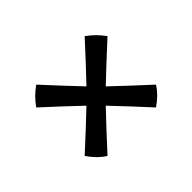

<svg xmlns="http://www.w3.org/2000/svg" viewBox="-78 -611 689 689"><g transform="rotate(-45 266.5 -266.0)"><path d="M86 -143Q155 -206 218 -266Q155 -326 86 -389Q100 -408 112.5 -420.5Q125 -433 144 -447Q207 -378 267 -315Q327 -378 390 -447Q409 -433 421.5 -420.5Q434 -408 448 -389Q379 -326 316 -266Q379 -206 448 -143Q427 -110 390 -85Q327 -154 267 -217Q207 -154 144 -85Q111 -106 86 -143Z"/></g></svg>

Font: Mirza Medium
Style: Regular
Weight: 500
Designer: Arabic design by Kourosh Beigpour, Latin design by Eduardo Tunni, engineering by Lasse Fister
Version: Version 1.0010g